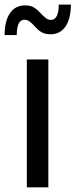

<svg xmlns="http://www.w3.org/2000/svg" viewBox="-46 -799 323 819"><path d="M204.6 -779.3C204.6 -737.8 193.8 -713.9 170.9 -713.9C157.2 -713.9 145.5 -722.7 122.6 -747.6C111.3 -758.8 101.6 -766.1 93.3 -770C85 -773.9 73.7 -775.9 59.6 -775.9C6.8 -775.9 -26.4 -731 -26.4 -649.4H25.4C25.4 -692.9 36.6 -714.8 58.6 -714.8C72.8 -714.8 85.4 -706.1 107.4 -681.2C127 -660.2 144 -652.8 169.9 -652.8C223.1 -652.8 256.3 -697.3 256.3 -779.3ZM160.2 -545.4H68.4V0H160.2Z"/></svg>

Font: SG Kara Light
Style: Regular
Weight: 400
Designer: Damoon Khanjanzadeh
Version: Version 1.000